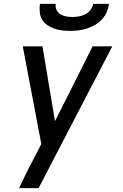

<svg xmlns="http://www.w3.org/2000/svg" viewBox="-20 -760 640 995"><path d="M79 215Q98 174 118 133.5Q138 93 160 53L194 -14L98 -520H200L265 -132L460 -520H562L180 215ZM343 -600Q322 -600 301 -602.5Q280 -605 260.5 -612Q241 -619 224.5 -630.5Q208 -642 198 -659Q188 -676 186 -697.5Q184 -719 187 -740H269Q266 -723 273 -708.5Q280 -694 293 -686Q306 -678 322 -675Q338 -672 355 -672Q372 -672 389 -675Q406 -678 422 -686Q438 -694 449 -708.5Q460 -723 463 -740H545Q542 -719 533 -697.5Q524 -676 508 -659Q492 -642 471.5 -630.5Q451 -619 429.5 -612Q408 -605 386 -602.5Q364 -600 343 -600Z"/></svg>

Font: Iosevka Aile Medium Oblique
Style: Regular
Weight: 500
Italic angle: -9°
Designer: Belleve Invis
Foundry: Belleve Invis
Version: Version 31.1.0; ttfautohint (v1.8.4)